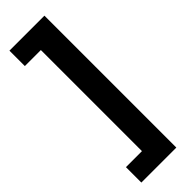

<svg xmlns="http://www.w3.org/2000/svg" viewBox="-295 -739 916 916"><g transform="rotate(-45 163.0 -281.0)"><path d="M24 60V164H260V-726H24V-622H132V60Z"/></g></svg>

Font: Noto Sans Myanmar UI
Style: Bold
Weight: 700
Designer: Monotype Design Team
Foundry: Monotype Imaging Inc.
Version: Version 2.103